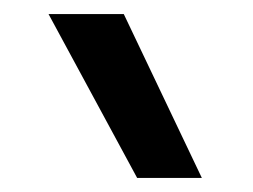

<svg xmlns="http://www.w3.org/2000/svg" viewBox="-20 -949 360 273"><path d="M175 -696 49 -929H156L267 -696Z"/></svg>

Font: Matangi SemiBold
Style: Regular
Weight: 600
Designer: Prashant Pant
Foundry: The Graphic Ant
Version: Version 3.002